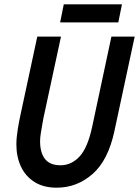

<svg xmlns="http://www.w3.org/2000/svg" viewBox="-20 -860 645 891"><path d="M56 -189Q56 -221 62.5 -260.5Q69 -300 74 -322L153 -690H263L182 -314Q180 -304 176.5 -284Q173 -264 169.5 -242.5Q166 -221 166 -205Q166 -151 189 -122Q212 -93 261 -93Q311 -93 349 -133.5Q387 -174 408 -273L497 -690H605L511 -252Q482 -116 409.5 -52.5Q337 11 243 11Q182 11 140 -15.5Q98 -42 77 -87.5Q56 -133 56 -189ZM259 -756 276 -840H546L529 -756Z"/></svg>

Font: Radio Canada Condensed Medium
Style: Italic
Weight: 500
Width: 3
Italic angle: -12°
Designer: Charles Daoud, Etienne Aubert Bonn, Alexandre Saumier Demers, Jacques Le Bailly
Foundry: Radio-Canada
Version: Version 2.104; ttfautohint (v1.8.4.7-5d5b);gftools[0.9.28.de